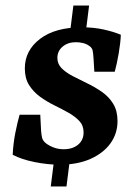

<svg xmlns="http://www.w3.org/2000/svg" viewBox="-20 -600 495 696"><path d="M196 -3Q153 -3 105.5 -12.5Q58 -22 26 -39Q28 -80 35.5 -118Q43 -156 51 -184H126L129 -125Q130 -112 132.5 -101Q135 -90 146 -81Q159 -71 175.5 -65Q192 -59 211 -59Q243 -59 263 -75.5Q283 -92 283 -120Q283 -145 267.5 -161.5Q252 -178 228 -191.5Q204 -205 176.5 -218.5Q149 -232 125 -249.5Q101 -267 85.5 -291.5Q70 -316 70 -352Q70 -417 125 -459Q180 -501 277 -501Q320 -501 356 -493Q392 -485 418 -474Q417 -446 410.5 -407.5Q404 -369 396 -340H322L319 -389Q318 -405 316 -416Q314 -427 303 -434Q293 -441 280.5 -444Q268 -447 255 -447Q226 -447 207 -431Q188 -415 188 -390Q188 -368 203.5 -352.5Q219 -337 244 -324Q269 -311 297 -297.5Q325 -284 350 -266.5Q375 -249 390.5 -223.5Q406 -198 406 -161Q406 -116 380.5 -80.5Q355 -45 308 -24Q261 -3 196 -3ZM164 76 177 -27H234L221 76ZM234 -484 246 -580H303L291 -484Z"/></svg>

Font: Rasa
Style: Bold Italic
Weight: 700
Italic angle: -7.10001°
Designer: Anna Giedrys (Yrsa+Rasa design), David Brezina (Yrsa art-direction, Rasa art-direction, design)
Foundry: Rosetta Type Foundry
Version: Version 2.004